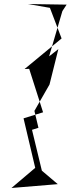

<svg xmlns="http://www.w3.org/2000/svg" viewBox="-20 -685 365 954"><path d="M188 163 139 -40 171 -50 151 -134 226 -265 270 -441 224 -405 290 -630 311 -662 119 -665 228 -646 286 -494 102 -342 125 -343 194 -127 97 -97 155 149 37 249 267 230Z"/></svg>

Font: Asimov Silicon
Style: Regular
Weight: 400
Designer: Google
Version: Version 2.000980; 2014